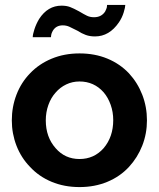

<svg xmlns="http://www.w3.org/2000/svg" viewBox="-20 -750 646 780"><path d="M463 -659Q476 -678 482.5 -699.5Q489 -721 489 -730H415L414 -720Q413 -715 407 -703Q392 -680 362 -680Q346 -680 333.5 -686Q321 -692 301 -704Q279 -716 264.5 -721.5Q250 -727 230 -727Q174 -727 139 -673Q127 -653 120 -631.5Q113 -610 113 -599H187L188 -608Q189 -615 194 -624Q207 -647 235 -647Q249 -647 261.5 -641.5Q274 -636 295 -625Q312 -614 328.5 -608Q345 -602 366 -602Q424 -602 463 -659ZM504 -72Q539 -110 558 -158.5Q577 -207 577 -261Q577 -316 558 -365Q539 -414 504 -452Q467 -491 416 -512Q365 -533 303 -533Q241 -533 189.5 -511.5Q138 -490 102 -452Q66 -415 47 -365.5Q28 -316 28 -261Q28 -207 47 -158Q66 -109 102 -72Q138 -33 189.5 -11.5Q241 10 303 10Q365 10 416.5 -11.5Q468 -33 504 -72ZM206 -374Q224 -395 249 -407Q274 -419 303 -419Q362 -419 401 -375Q419 -354 429.5 -324.5Q440 -295 440 -262Q440 -194 401 -148Q362 -104 303 -104Q244 -104 206 -148Q166 -193 166 -261Q166 -294 176.5 -323.5Q187 -353 206 -374Z"/></svg>

Font: RT Raleway Bold
Style: Regular
Weight: 400
Designer: Matt McInerney, Pablo Impallari, Rodrigo Fuenzalida — Edited by Milan Moffatt in April 2016
Foundry: Matt McInerney, Pablo Impallari, Rodrigo Fuenzalida — Edited by Milan Moffatt in April 2016
Version: Version 3.001